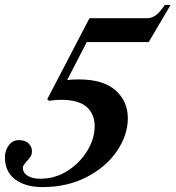

<svg xmlns="http://www.w3.org/2000/svg" viewBox="-46 -752 714 781"><path d="M-26 -113Q-26 -139 -10.5 -160.5Q5 -182 30 -182Q58 -182 71 -168Q84 -154 84 -138Q84 -124 78 -114.5Q72 -105 61 -94Q56 -88 51.5 -82Q47 -76 47 -70Q47 -49 66.5 -37Q86 -25 118 -25Q178 -25 228.5 -57Q279 -89 309 -138.5Q339 -188 339 -238Q339 -289 306 -317.5Q273 -346 202 -346Q178 -346 154 -342L146 -348L318 -678H552Q583 -678 608 -710L625 -732H648L559 -581H307L227 -426Q243 -429 274 -429Q374 -429 424 -384.5Q474 -340 474 -271Q474 -203 430 -138Q386 -73 307 -32Q228 9 127 9Q58 9 16 -22Q-26 -53 -26 -113Z"/></svg>

Font: Ibarra Real Nova
Style: Italic
Weight: 400
Italic angle: -22°
Designer: Jose Maria Ribagorda & Octavio Pardo
Foundry: Octavio Pardo
Version: Version 1.014